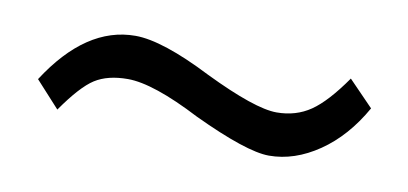

<svg xmlns="http://www.w3.org/2000/svg" viewBox="-30 -394 520 245"><g transform="rotate(10 230.0 -271.5)"><path d="M325 -211Q296 -211 226 -244Q164 -276 131 -276Q105 -276 88.5 -265.5Q72 -255 49 -222L18 -256Q67 -332 131 -332Q166 -332 231 -299Q297 -267 325 -267Q350 -267 369 -280Q388 -293 411 -326L443 -293Q421 -254 389.5 -232.5Q358 -211 325 -211Z"/></g></svg>

Font: UnnaBold
Style: Bold
Weight: 700
Designer: Jorge de Buen Unna
Foundry: Omnibus-Type
Version: Version 2.008;hotconv 1.0.109;makeotfexe 2.5.65596